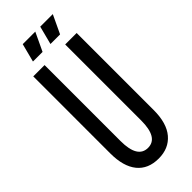

<svg xmlns="http://www.w3.org/2000/svg" viewBox="-263 -832 876 876"><g transform="rotate(-45 175.5 -394.0)"><path d="M176 10Q108 10 72 -34.5Q36 -79 36 -163V-660H109V-170Q109 -59 176 -59Q242 -59 242 -170V-660H316V-163Q316 -78 278.5 -34Q241 10 176 10ZM145 -709H83L106 -798H187ZM258 -709H196L219 -798H300Z"/></g></svg>

Font: Bricolage Grotesque 96pt Condensed Light
Style: Regular
Weight: 300
Width: 3
Designer: Mathieu Triay
Foundry: Atelier Triay
Version: Version 1.001; ttfautohint (v1.8.4.7-5d5b);gftools[0.9.33.de